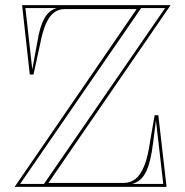

<svg xmlns="http://www.w3.org/2000/svg" viewBox="-20 -728 722 748"><path d="M37 0 512.3 -692.6H231.4Q209 -692.6 191.1 -679.6Q173.3 -666.6 159.6 -636.9Q146 -607.1 136.2 -555.7L110.4 -437.5H96L66.1 -708H644.7L168.7 -15.4H463.1Q487.7 -15.4 507.3 -30.4Q526.9 -45.4 541.7 -81.2Q556.4 -117 565 -178.9L582.4 -279.1H596.8L628.9 0ZM105.8 -457.3 125.5 -564.8Q134.9 -624.1 152.7 -656Q170.4 -687.8 200.5 -696.5H79ZM58.4 -11.5H151.3L623.2 -696.5H529.9ZM494.8 -11.5H616L587.5 -258.9L576.2 -169.7Q567.3 -96.9 549 -59Q530.8 -21.1 494.8 -11.5Z"/></svg>

Font: Kalnia Glaze Thin
Style: Regular
Weight: 100
Version: Version 1.110